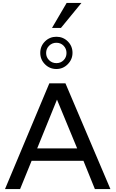

<svg xmlns="http://www.w3.org/2000/svg" viewBox="-20 -1291 790 1311"><path d="M506.8 -277.8 369.1 -610.8 233.9 -277.8ZM315.4 -879.9Q335.9 -859.9 365.2 -859.9Q394.5 -859.9 414.3 -879.9Q434.1 -899.9 434.1 -929.2Q434.1 -958.5 414.3 -978.8Q394.5 -999 365.2 -999Q335.9 -999 315.4 -978.8Q294.9 -958.5 294.9 -929.2Q294.9 -899.9 315.4 -879.9ZM733.9 0H627.9L549.8 -192.9H195.8L117.2 0H14.2L316.9 -722.2H426.8ZM475.1 -930.2Q475.1 -885.3 442.6 -852.5Q410.2 -819.8 365.2 -819.8Q319.3 -819.8 287.1 -852.1Q254.9 -884.3 254.9 -930.2Q254.9 -976.1 287.1 -1008.1Q319.3 -1040 365.2 -1040Q411.1 -1040 443.1 -1008.1Q475.1 -976.1 475.1 -930.2ZM536.1 -1271 396 -1100.1H335L435.1 -1271Z"/></svg>

Font: Perun
Style: Regular
Weight: 400
Version: Version 1.0000